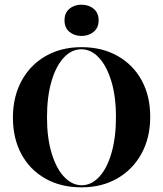

<svg xmlns="http://www.w3.org/2000/svg" viewBox="-20 -782 690 813"><path d="M325 11.3Q237.9 11.3 172.2 -25.8Q106.5 -62.9 70.6 -129.4Q34.7 -196 34.7 -283.9Q34.7 -371.8 71 -439.1Q107.3 -506.5 173 -544.4Q238.7 -582.3 325 -582.3Q412.1 -582.3 477.8 -545.2Q543.5 -508.1 579.8 -441.9Q616.1 -375.8 616.1 -287.1Q616.1 -199.2 579.4 -131.9Q542.7 -64.5 477 -26.6Q411.3 11.3 325 11.3ZM325.8 2.4Q366.9 2.4 400 -33.1Q433.1 -68.5 452 -133.9Q471 -199.2 471 -286.3Q471 -374.2 451.2 -438.7Q431.5 -503.2 398.4 -538.3Q365.3 -573.4 324.2 -573.4Q283.1 -573.4 250 -537.9Q216.9 -502.4 198 -437.5Q179 -372.6 179 -284.7Q179 -197.6 198.8 -132.7Q218.5 -67.7 252 -32.7Q285.5 2.4 325.8 2.4ZM325 -629.8Q294.4 -629.8 273.8 -647.2Q253.2 -664.5 253.2 -696Q253.2 -727.4 273.8 -744.8Q294.4 -762.1 325 -762.1Q355.6 -762.1 376.6 -744.8Q397.6 -727.4 397.6 -696Q397.6 -664.5 376.6 -647.2Q355.6 -629.8 325 -629.8Z"/></svg>

Font: Playfair 144pt SemiCondensed ExtraBold
Style: Regular
Weight: 800
Width: 4
Designer: Claus Eggers Sørensen
Foundry: Claus Eggers Sørensen
Version: Version 2.203